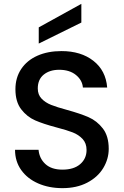

<svg xmlns="http://www.w3.org/2000/svg" viewBox="-20 -969 644 996"><path d="M58 -192H180Q184 -147 215.5 -118Q247 -89 304 -89Q363 -89 396 -117.5Q429 -146 429 -191Q429 -226 408.5 -248Q388 -270 357.5 -282Q327 -294 273 -308Q205 -326 162.5 -344.5Q120 -363 90 -402Q60 -441 60 -506Q60 -566 90 -611Q120 -656 174 -680Q228 -704 299 -704Q400 -704 464.5 -653.5Q529 -603 536 -515H410Q407 -553 374 -580Q341 -607 287 -607Q238 -607 207 -582Q176 -557 176 -510Q176 -478 195.5 -457.5Q215 -437 245 -425Q275 -413 327 -399Q396 -380 439.5 -361Q483 -342 513.5 -302.5Q544 -263 544 -197Q544 -144 515.5 -97Q487 -50 432.5 -21.5Q378 7 304 7Q234 7 178 -17.5Q122 -42 90 -87Q58 -132 58 -192ZM402 -852 181 -743V-827L402 -949Z"/></svg>

Font: Poppins-tnum Medium
Style: Regular
Weight: 500
Designer: Ninad Kale (Devanagari), Jonny Pinhorn (Latin)
Foundry: Indian Type Foundry
Version: Version 4.004